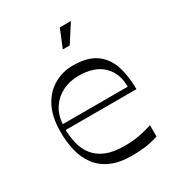

<svg xmlns="http://www.w3.org/2000/svg" viewBox="-169 -792 842 914"><g transform="rotate(-30 252.0 -335.5)"><path d="M292 15Q222 15 175.5 -6Q129 -27 101.5 -64.5Q74 -102 62.5 -150Q51 -198 51 -252Q51 -337 80.5 -391.5Q110 -446 157.5 -472Q205 -498 258 -498Q339 -498 384 -466Q429 -434 447.5 -378Q466 -322 466 -249H77Q78 -208 87.5 -170.5Q97 -133 120 -104.5Q143 -76 182.5 -59.5Q222 -43 282 -43Q323 -43 359 -49Q395 -55 436 -68V-6Q395 7 361 11Q327 15 292 15ZM436 -280Q436 -355 390 -398.5Q344 -442 258 -442Q210 -442 170.5 -422.5Q131 -403 106.5 -366.5Q82 -330 79 -280ZM257 -588 297 -686H358L295 -588Z"/></g></svg>

Font: Ojuju ExtraLight
Style: Regular
Weight: 400
Version: Version 1.000